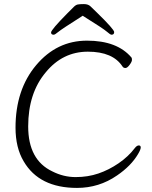

<svg xmlns="http://www.w3.org/2000/svg" viewBox="-20 -907 743 940"><path d="M357 13Q172 13 96 -117Q56 -184 56 -282Q56 -468 157 -588Q258 -708 406 -708Q554 -708 624 -625Q626 -622 626 -613.5Q626 -605 614.5 -589.5Q603 -574 594 -574Q585 -574 580 -581Q533 -654 410 -654Q287 -654 204 -553Q118 -451 118 -288Q118 -124 236 -68Q291 -40 350.5 -40Q410 -40 461.5 -57.5Q513 -75 560.5 -107.5Q608 -140 640 -182Q650 -195 659.5 -195Q669 -195 669 -185Q669 -175 656 -153Q622 -95 553 -48Q465 13 357 13ZM243 -737Q230 -737 230 -748Q230 -761 310 -842L341 -873Q351 -883 360.5 -885Q370 -887 391 -887Q412 -887 423.5 -875.5Q435 -864 455 -845Q539 -763 539 -750Q539 -737 526 -737Q520 -737 503 -752Q486 -767 388 -828L385 -830L382 -828Q281 -764 265 -750.5Q249 -737 243 -737Z"/></svg>

Font: LXGW WenKai TC Light
Style: Regular
Weight: 300
Designer: LXGW / Fontworks Inc.
Foundry: LXGW / Fontworks Inc.
Version: Version 1.330